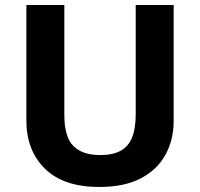

<svg xmlns="http://www.w3.org/2000/svg" viewBox="-20 -734 796 764"><path d="M671 -252Q671 -178 638.5 -118.5Q606 -59 540.5 -24.5Q475 10 375 10Q233 10 159 -62.5Q85 -135 85 -254V-714H236V-277Q236 -189 272 -153Q308 -117 379 -117Q429 -117 460 -134Q491 -151 505.5 -187Q520 -223 520 -278V-714H671Z"/></svg>

Font: Noto Sans Armenian
Style: Regular
Weight: 400
Designer: Monotype Design Team
Foundry: Monotype Imaging Inc.
Version: Version 2.007